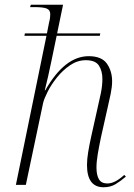

<svg xmlns="http://www.w3.org/2000/svg" viewBox="-20 -780 566 810"><path d="M417 10Q347 10 347 -84Q347 -108 352 -138.5Q357 -169 365 -205L392 -326Q399 -355 405.5 -387Q412 -419 412 -447Q412 -480 397.5 -503Q383 -526 342 -526Q307 -526 276 -505Q245 -484 220.5 -453.5Q196 -423 181 -393Q166 -363 162 -346L89 0H47L176 -629H83L85 -639H178L187 -685Q190 -696 191 -705Q192 -714 192 -720Q192 -738 177 -744Q162 -750 126 -750H107L110 -760H246L221 -639H403L401 -629H219L197 -523Q191 -493 183 -458Q175 -423 169 -399H171Q253 -543 354 -543Q409 -543 431 -511.5Q453 -480 453 -437Q453 -414 447 -384.5Q441 -355 435 -330L406 -201Q398 -163 392.5 -130.5Q387 -98 387 -73Q387 -41 397.5 -23.5Q408 -6 433 -6Q465 -6 504 -42L511 -35Q489 -16 467.5 -3Q446 10 417 10Z"/></svg>

Font: Noto Serif Display ExtraLight
Style: Italic
Weight: 200
Italic angle: -12°
Designer: Monotype Design Team
Foundry: Monotype Imaging Inc.
Version: Version 2.009